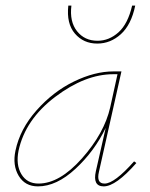

<svg xmlns="http://www.w3.org/2000/svg" viewBox="-20 -660 534 683"><path d="M326 -505Q277 -505 246.5 -540.5Q216 -576 223 -640H234Q227 -583 254 -549Q281 -515 327 -515Q368 -515 401.5 -545Q435 -575 450 -640H461Q447 -572 410 -538.5Q373 -505 326 -505ZM457 -86 465 -80Q392 3 349 3Q309 3 321 -51L356 -205Q316 -122 248.5 -59.5Q181 3 115 3Q69 3 46.5 -34.5Q24 -72 35 -124Q51 -201 110 -267.5Q169 -334 243 -370Q317 -406 384 -406H412L332 -49Q322 -7 352 -7Q387 -7 457 -86ZM117 -7Q192 -7 271.5 -96.5Q351 -186 372 -278L398 -396H383Q283 -396 176.5 -315.5Q70 -235 46 -124Q36 -74 56 -40.5Q76 -7 117 -7Z"/></svg>

Font: EauTestInfant Hairline
Style: Italic
Weight: 250
Italic angle: -12°
Designer: Christian Thalmann (Catharsis Fonts)
Version: Version 0.001;PS 000.001;hotconv 1.0.88;makeotf.lib2.5.64775